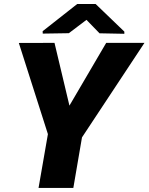

<svg xmlns="http://www.w3.org/2000/svg" viewBox="-20 -921 728 941"><path d="M247.1 -710.9 320.3 -403.3 500.5 -710.9H688L381.8 -247.6L339.4 0H168.9L214.8 -263.7L72.3 -710.4ZM448.7 -901.4 589.4 -766.1V-755.4L467.8 -757.8L403.8 -823.7L317.4 -758.3L189.5 -756.3L189 -768.1L358.4 -901.4Z"/></svg>

Font: Roboto Black
Style: Italic
Weight: 900
Italic angle: -12°
Designer: Christian Robertson
Foundry: Google
Version: Version 3.0; 2020